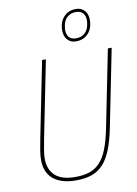

<svg xmlns="http://www.w3.org/2000/svg" viewBox="-102 -1017 784 1095"><g transform="rotate(-10 289.5 -469.5)"><path d="M198 -698 110 -258Q102 -215 97.5 -188.5Q93 -162 93 -140Q93 -79 130.5 -43.5Q168 -8 248 -8Q296 -8 331 -20Q366 -32 392 -60.5Q418 -89 436 -136Q454 -183 468 -253L557 -698H579L490 -253Q475 -177 454.5 -126Q434 -75 405.5 -44.5Q377 -14 338.5 -1Q300 12 248 12Q164 12 117.5 -26Q71 -64 71 -138Q71 -163 76 -192.5Q81 -222 89 -263L176 -698ZM387 -769Q367 -769 354 -776Q341 -783 333 -793.5Q325 -804 321.5 -817Q318 -830 318 -843Q318 -892 345 -921.5Q372 -951 415 -951Q434 -951 447.5 -944Q461 -937 469 -926.5Q477 -916 480.5 -903Q484 -890 484 -877Q484 -828 457 -798.5Q430 -769 387 -769ZM390 -786Q418 -786 438 -802.5Q458 -819 464 -851Q466 -863 466.5 -867.5Q467 -872 467 -877Q467 -903 453.5 -918.5Q440 -934 412 -934Q384 -934 364 -917.5Q344 -901 338 -869Q336 -857 335.5 -852.5Q335 -848 335 -843Q335 -817 348.5 -801.5Q362 -786 390 -786Z"/></g></svg>

Font: IBM Plex Sans Cond Thin
Style: Italic
Weight: 100
Width: 3
Italic angle: -11°
Designer: Mike Abbink, Paul van der Laan, Pieter van Rosmalen
Foundry: Bold Monday
Version: Version 1.3